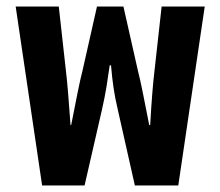

<svg xmlns="http://www.w3.org/2000/svg" viewBox="-20 -568 675 588"><path d="M109 0 28 -548H160L182 -350Q185 -326 188.5 -283.5Q192 -241 196 -185H198Q209 -241 217.5 -283.5Q226 -326 233 -353L277 -548H358L402 -353Q409 -326 417.5 -283.5Q426 -241 437 -185H440Q443 -241 446.5 -283.5Q450 -326 453 -350L475 -548H607L526 0H393L341 -231Q332 -269 327.5 -300.5Q323 -332 320 -368H316Q311 -332 306 -301.5Q301 -271 292 -231L239 0Z"/></svg>

Font: Noto Sans Thai Cond
Style: Bold
Weight: 700
Width: 3
Designer: Monotype Design Team
Foundry: Monotype Imaging Inc.
Version: Version 2.002; ttfautohint (v1.8.4.7-5d5b)